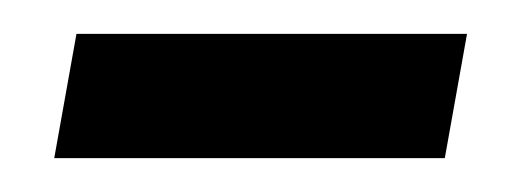

<svg xmlns="http://www.w3.org/2000/svg" viewBox="-20 -359 312 114"><path d="M257.3 -338.9H25.4L12.2 -265.1H244.1Z"/></svg>

Font: Roboto
Style: Italic
Weight: 400
Italic angle: -12°
Designer: Google
Version: Version 2.137; 2017